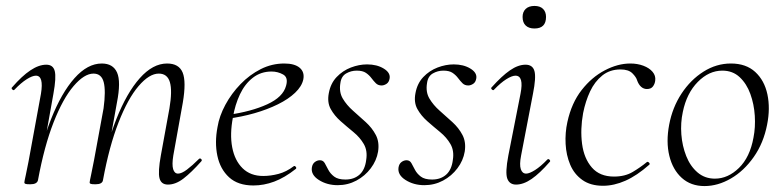

<svg xmlns="http://www.w3.org/2000/svg" viewBox="-20 -613 2637 647"><path d="M546 9Q523 9 517.5 -12.5Q512 -34 522 -89L551 -248Q561 -307 552.5 -336Q544 -365 515 -365Q483 -365 447 -323Q411 -281 379.5 -200.5Q348 -120 327 -6L317 -7Q337 -123 372 -211.5Q407 -300 451 -349.5Q495 -399 543 -399Q583 -399 595.5 -368.5Q608 -338 596 -267L564 -89Q559 -58 563.5 -43Q568 -28 580 -28Q592 -28 610 -41.5Q628 -55 650 -77Q654 -81 658 -77Q662 -73 658 -69Q625 -32 598.5 -11.5Q572 9 546 9ZM82 8Q69 8 65.5 6.5Q62 5 62 2Q62 -1 67 -23.5Q72 -46 76 -68L118 -297Q128 -358 101 -358Q89 -358 70 -346Q51 -334 29 -311Q26 -307 21.5 -311.5Q17 -316 21 -319Q54 -357 82.5 -376Q111 -395 136 -395Q159 -395 164.5 -373.5Q170 -352 160 -297L108 -6Q105 8 82 8ZM302 8Q289 8 285.5 6.5Q282 5 282 2Q282 -1 287.5 -26.5Q293 -52 297 -74L329 -248Q337 -307 329.5 -336Q322 -365 295 -365Q264 -365 228 -323Q192 -281 160.5 -200.5Q129 -120 108 -6L97 -7Q117 -123 152 -211.5Q187 -300 231 -349.5Q275 -399 323 -399Q361 -399 374.5 -368.5Q388 -338 374 -267L327 -6Q325 8 302 8Z M834 12Q782 12 752 -15.5Q722 -43 712.5 -88Q703 -133 713 -185Q719 -222 739.5 -260Q760 -298 790.5 -329.5Q821 -361 858.5 -380Q896 -399 938 -399Q973 -399 990 -384.5Q1007 -370 1002 -345Q997 -322 974.5 -300.5Q952 -279 916.5 -261.5Q881 -244 837.5 -231.5Q794 -219 747 -213L749 -226Q827 -237 880.5 -261.5Q934 -286 944 -324Q952 -352 934 -362Q916 -372 895 -372Q859 -372 832 -351Q805 -330 788.5 -295Q772 -260 765 -218Q754 -161 762.5 -116.5Q771 -72 797.5 -46Q824 -20 867 -20Q892 -20 918.5 -27Q945 -34 970 -53Q973 -55 976.5 -51Q980 -47 977 -44Q939 -14 904 -1Q869 12 834 12Z M1118 11Q1082 11 1054.5 -6.5Q1027 -24 1031 -49Q1033 -61 1041 -67Q1049 -73 1058 -73Q1069 -73 1074.5 -63Q1080 -53 1086.5 -40.5Q1093 -28 1106 -18Q1119 -8 1144 -8Q1173 -8 1191.5 -24.5Q1210 -41 1214 -74Q1219 -105 1206 -127.5Q1193 -150 1171 -168Q1149 -186 1128 -204.5Q1107 -223 1094.5 -245.5Q1082 -268 1088 -299Q1094 -332 1114.5 -353.5Q1135 -375 1162.5 -385.5Q1190 -396 1217 -396Q1250 -396 1273 -382Q1296 -368 1293 -349Q1291 -336 1282.5 -330.5Q1274 -325 1266 -325Q1254 -325 1246.5 -332.5Q1239 -340 1231.5 -350Q1224 -360 1213 -367.5Q1202 -375 1182 -375Q1163 -375 1146.5 -365.5Q1130 -356 1127 -333Q1122 -303 1135 -281Q1148 -259 1169.5 -240Q1191 -221 1212.5 -201.5Q1234 -182 1246.5 -158Q1259 -134 1254 -102Q1249 -72 1229.5 -46Q1210 -20 1181 -4.5Q1152 11 1118 11Z M1410 11Q1374 11 1346.5 -6.5Q1319 -24 1323 -49Q1325 -61 1333 -67Q1341 -73 1350 -73Q1361 -73 1366.5 -63Q1372 -53 1378.5 -40.5Q1385 -28 1398 -18Q1411 -8 1436 -8Q1465 -8 1483.5 -24.5Q1502 -41 1506 -74Q1511 -105 1498 -127.5Q1485 -150 1463 -168Q1441 -186 1420 -204.5Q1399 -223 1386.5 -245.5Q1374 -268 1380 -299Q1386 -332 1406.5 -353.5Q1427 -375 1454.5 -385.5Q1482 -396 1509 -396Q1542 -396 1565 -382Q1588 -368 1585 -349Q1583 -336 1574.5 -330.5Q1566 -325 1558 -325Q1546 -325 1538.5 -332.5Q1531 -340 1523.5 -350Q1516 -360 1505 -367.5Q1494 -375 1474 -375Q1455 -375 1438.5 -365.5Q1422 -356 1419 -333Q1414 -303 1427 -281Q1440 -259 1461.5 -240Q1483 -221 1504.5 -201.5Q1526 -182 1538.5 -158Q1551 -134 1546 -102Q1541 -72 1521.5 -46Q1502 -20 1473 -4.5Q1444 11 1410 11Z M1719 9Q1697 9 1689.5 -11Q1682 -31 1693 -89L1734 -297Q1746 -358 1717 -358Q1705 -358 1686 -346Q1667 -334 1645 -311Q1642 -307 1637.5 -311.5Q1633 -316 1637 -319Q1671 -357 1698.5 -376Q1726 -395 1751 -395Q1775 -395 1781 -373.5Q1787 -352 1776 -297L1736 -89Q1730 -58 1735 -43Q1740 -28 1753 -28Q1764 -28 1783 -40Q1802 -52 1824 -75Q1828 -79 1832 -74.5Q1836 -70 1832 -67Q1799 -29 1771.5 -10Q1744 9 1719 9ZM1781 -517Q1762 -517 1751.5 -527Q1741 -537 1741 -556Q1741 -573 1751.5 -583Q1762 -593 1781 -593Q1800 -593 1810 -583Q1820 -573 1820 -556Q1820 -517 1781 -517Z M2012 13Q1970 13 1942.5 -6.5Q1915 -26 1901.5 -58Q1888 -90 1886 -128Q1884 -166 1892 -202Q1906 -266 1940 -309.5Q1974 -353 2018 -376Q2062 -399 2104 -399Q2128 -399 2148 -391.5Q2168 -384 2179 -371Q2190 -358 2188 -342Q2187 -331 2180.5 -322Q2174 -313 2160 -313Q2149 -313 2140.5 -320.5Q2132 -328 2127 -342Q2124 -353 2111 -366Q2098 -379 2071 -379Q2035 -379 2009.5 -358.5Q1984 -338 1968.5 -305Q1953 -272 1945 -232Q1935 -177 1941.5 -128Q1948 -79 1974.5 -48.5Q2001 -18 2049 -18Q2086 -18 2112 -33.5Q2138 -49 2160 -67Q2163 -69 2167 -65Q2171 -61 2168 -58Q2126 -21 2087.5 -4Q2049 13 2012 13Z M2354 14Q2308 14 2277.5 -13.5Q2247 -41 2235.5 -88Q2224 -135 2235 -193Q2246 -251 2276.5 -297.5Q2307 -344 2350.5 -371.5Q2394 -399 2443 -399Q2494 -399 2525 -370.5Q2556 -342 2566 -295Q2576 -248 2565 -193Q2553 -131 2520 -84Q2487 -37 2443 -11.5Q2399 14 2354 14ZM2389 -11Q2433 -11 2470 -47Q2507 -83 2519 -149Q2526 -184 2523.5 -223Q2521 -262 2508.5 -296.5Q2496 -331 2472.5 -353Q2449 -375 2414 -375Q2369 -375 2331.5 -337Q2294 -299 2281 -236Q2273 -199 2276 -160Q2279 -121 2292.5 -87Q2306 -53 2330.5 -32Q2355 -11 2389 -11Z"/></svg>

Font: Cormorant Light
Style: Italic
Weight: 300
Italic angle: -10°
Designer: Christian Thalmann (Catharsis Fonts)
Foundry: Catharsis Fonts
Version: Version 4.000